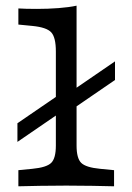

<svg xmlns="http://www.w3.org/2000/svg" viewBox="-20 -653 464 673"><path d="M41.1 -155.6V-221L182.3 -317.7V-252.4ZM241.9 -275.8V-341.1L383.1 -437.9V-372.6ZM212.1 -2.4Q158.9 -2.4 120.2 -1.6Q81.5 -0.8 44.4 0V-56.5L93.5 -61.3Q143.5 -66.1 159.7 -82.3Q175.8 -98.4 175.8 -142.7V-206.5H248.4V-142.7Q248.4 -98.4 264.5 -82.3Q280.6 -66.1 330.6 -61.3L379.8 -56.5V0Q342.7 -0.8 304 -1.6Q265.3 -2.4 212.1 -2.4ZM175.8 -206.5V-472.6Q175.8 -521.8 159.7 -539.5Q143.5 -557.3 93.5 -562.1L44.4 -566.9V-623.4Q55.6 -622.6 72.6 -622.2Q89.5 -621.8 109.7 -621.8Q148.4 -621.8 185.1 -624.6Q221.8 -627.4 248.4 -633.1V-623.4V-206.5Z"/></svg>

Font: Playfair 5pt SemiExpanded Light
Style: Regular
Weight: 300
Width: 6
Designer: Claus Eggers Sørensen
Foundry: Claus Eggers Sørensen
Version: Version 2.203